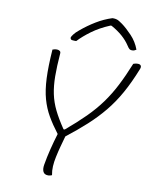

<svg xmlns="http://www.w3.org/2000/svg" viewBox="-100 -1008 862 1086"><g transform="rotate(10 331.5 -464.5)"><path d="M274 0Q262 5 253 5Q231 5 223.5 -10Q216 -25 220 -50Q228 -97 239.5 -143Q251 -189 265 -235Q229 -282 204.5 -324.5Q180 -367 166 -417Q152 -467 149 -534.5Q146 -602 153 -700Q158 -702 164 -703.5Q170 -705 179 -705Q187 -705 194 -700.5Q201 -696 200 -686Q194 -610 194.5 -554.5Q195 -499 204.5 -453.5Q214 -408 235.5 -364Q257 -320 293 -267H300Q363 -320 410.5 -367.5Q458 -415 493.5 -464Q529 -513 558.5 -570.5Q588 -628 617 -700Q622 -702 628 -703.5Q634 -705 643 -705Q656 -705 660.5 -697.5Q665 -690 660 -678Q628 -597 593 -534.5Q558 -472 516 -421Q474 -370 423.5 -324Q373 -278 310 -229Q301 -197 293 -167.5Q285 -138 278 -105Q272 -77 270.5 -51Q269 -25 274 0ZM456 -934H465Q472 -934 482.5 -931Q493 -928 515 -912Q541 -893 573 -859.5Q605 -826 621 -782Q614 -778 609.5 -776Q605 -774 596 -774Q587 -774 581.5 -778.5Q576 -783 567 -797Q550 -823 523.5 -846.5Q497 -870 459 -891H453Q393 -866 349.5 -834Q306 -802 277 -771H265Q250 -771 246 -775.5Q242 -780 243 -787Q245 -792 254 -804.5Q263 -817 284 -834Q322 -866 365.5 -892.5Q409 -919 456 -934Z"/></g></svg>

Font: Recursive Mn Csl St Lt
Style: Italic
Weight: 300
Italic angle: -15°
Monospace: yes
Version: Version 1.079;hotconv 1.0.112;makeotfexe 2.5.65598; ttfautoh